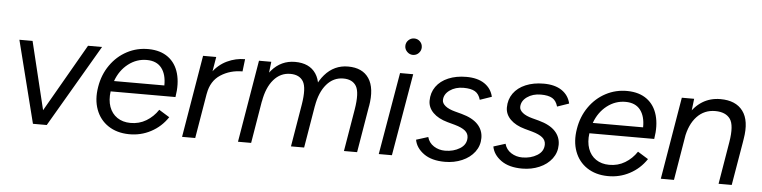

<svg xmlns="http://www.w3.org/2000/svg" viewBox="-45 -933 4615 1163"><g transform="rotate(5 2262.5 -352.0)"><path d="M468.5 -500H553.7L261.2 0H181ZM51.2 -500H131.3L252.5 0H177.3Z M551.3 -257Q563.5 -332.3 604.2 -390.5Q644.8 -448.7 705.6 -480.8Q766.3 -512.8 837.2 -511.8Q909.3 -510.7 955.8 -476.2Q1002.2 -441.8 1019.5 -380Q1036.8 -318.2 1023.2 -236.7H629Q621.7 -183.8 636.2 -143Q650.8 -102.2 684.2 -79.6Q717.7 -57 764.5 -56.7Q817.5 -56.2 860.7 -82.2Q903.8 -108.2 932.2 -151.2L996.2 -111.7Q956.7 -52.3 894.8 -19.6Q833 13.2 760.8 12Q687.5 10.8 635.4 -23.8Q583.3 -58.5 560.8 -119.3Q538.3 -180.2 551.3 -257ZM831.8 -445.3Q769.7 -445.8 718.8 -406.5Q668 -367.2 644 -300.8H950Q951 -368 921.2 -406.4Q891.5 -444.8 831.8 -445.3Z M1168 -500H1248L1164 0H1084ZM1423.3 -502 1414.3 -426.8Q1339.3 -426.8 1281.5 -389.3Q1223.7 -351.8 1210.2 -273.5L1173.2 -271.8Q1186.2 -348.8 1224.2 -400.8Q1262.3 -452.8 1314.4 -477.4Q1366.5 -502 1423.3 -502Z M1508 -500H1582.8L1572 -408L1504 0H1424ZM1789.3 -257.2 1874.2 -286.8 1826.2 0H1746.2ZM1704.5 -437.2Q1644.5 -437.2 1603.1 -389.2Q1561.7 -341.2 1547.2 -256L1508.5 -261Q1528.3 -381 1585.4 -446.5Q1642.5 -512 1726.8 -512Q1814.5 -512 1853.8 -453.4Q1893.2 -394.8 1874 -283L1789.3 -257.2Q1806.3 -360.3 1783.3 -398.8Q1760.3 -437.2 1704.5 -437.2ZM2111.5 -257.3 2196.3 -286 2148.3 0H2068.3ZM2026.7 -437.2Q1966.7 -437.2 1925.2 -389.2Q1883.8 -341.2 1869.3 -256L1830.7 -261Q1850.5 -381 1907.6 -446.5Q1964.7 -512 2049 -512Q2136.7 -512 2176 -453.4Q2215.3 -394.8 2196.2 -283L2111.5 -257.2Q2128.5 -360.3 2105.5 -398.8Q2082.5 -437.2 2026.7 -437.2Z M2365.7 -500H2445.7L2360 0H2280ZM2383.2 -666.3Q2383.2 -687.3 2398.2 -701.8Q2413.2 -716.3 2433.2 -716.3Q2454.2 -716.3 2468.7 -701.8Q2483.2 -687.3 2483.2 -666.3Q2483.2 -646.3 2468.7 -631.3Q2454.2 -616.3 2433.2 -616.3Q2413.2 -616.3 2398.2 -631.3Q2383.2 -646.3 2383.2 -666.3Z M2497.5 -106.3 2569.7 -129Q2579.2 -94.2 2609.4 -74.8Q2639.7 -55.3 2677.8 -55.3Q2729 -55.3 2768 -79.2Q2807 -103.2 2807 -145.5Q2807 -170.8 2786.7 -187.7Q2766.3 -204.5 2723.7 -216.5L2678 -229Q2621.3 -244.7 2589.9 -276.1Q2558.5 -307.5 2558.5 -348.7Q2558.5 -397.5 2584.8 -434.7Q2611.2 -471.8 2659 -491.9Q2706.8 -512 2768.5 -512Q2836.7 -512 2878.7 -483.7Q2920.7 -455.3 2932.2 -405.3L2860.8 -380.7Q2851 -415.7 2826.9 -430.1Q2802.8 -444.5 2757 -444.5Q2707.7 -444.5 2673.2 -419.8Q2638.7 -395 2638.7 -358.5Q2638.7 -340.2 2658.7 -323.8Q2678.7 -307.5 2717.3 -297.2L2758.2 -286.3Q2825.5 -268 2858.2 -233.3Q2890.8 -198.7 2890.8 -150.8Q2890.8 -103.5 2862.8 -66.2Q2834.7 -29 2786.8 -8.5Q2739 12 2682.5 12Q2602.3 12 2554.4 -22.3Q2506.5 -56.7 2497.5 -106.3Z M2967.5 -106.3 3039.7 -129Q3049.2 -94.2 3079.4 -74.8Q3109.7 -55.3 3147.8 -55.3Q3199 -55.3 3238 -79.2Q3277 -103.2 3277 -145.5Q3277 -170.8 3256.7 -187.7Q3236.3 -204.5 3193.7 -216.5L3148 -229Q3091.3 -244.7 3059.9 -276.1Q3028.5 -307.5 3028.5 -348.7Q3028.5 -397.5 3054.8 -434.7Q3081.2 -471.8 3129 -491.9Q3176.8 -512 3238.5 -512Q3306.7 -512 3348.7 -483.7Q3390.7 -455.3 3402.2 -405.3L3330.8 -380.7Q3321 -415.7 3296.9 -430.1Q3272.8 -444.5 3227 -444.5Q3177.7 -444.5 3143.2 -419.8Q3108.7 -395 3108.7 -358.5Q3108.7 -340.2 3128.7 -323.8Q3148.7 -307.5 3187.3 -297.2L3228.2 -286.3Q3295.5 -268 3328.2 -233.3Q3360.8 -198.7 3360.8 -150.8Q3360.8 -103.5 3332.8 -66.2Q3304.7 -29 3256.8 -8.5Q3209 12 3152.5 12Q3072.3 12 3024.4 -22.3Q2976.5 -56.7 2967.5 -106.3Z M3462.3 -257Q3474.5 -332.3 3515.2 -390.5Q3555.8 -448.7 3616.6 -480.8Q3677.3 -512.8 3748.2 -511.8Q3820.3 -510.7 3866.8 -476.2Q3913.2 -441.8 3930.5 -380Q3947.8 -318.2 3934.2 -236.7H3540Q3532.7 -183.8 3547.2 -143Q3561.8 -102.2 3595.2 -79.6Q3628.7 -57 3675.5 -56.7Q3728.5 -56.2 3771.7 -82.2Q3814.8 -108.2 3843.2 -151.2L3907.2 -111.7Q3867.7 -52.3 3805.8 -19.6Q3744 13.2 3671.8 12Q3598.5 10.8 3546.4 -23.8Q3494.3 -58.5 3471.8 -119.3Q3449.3 -180.2 3462.3 -257ZM3742.8 -445.3Q3680.7 -445.8 3629.8 -406.5Q3579 -367.2 3555 -300.8H3861Q3862 -368 3832.2 -406.4Q3802.5 -444.8 3742.8 -445.3Z M4079 -500H4154L4143 -408L4075 0H3995ZM4389.2 -257.7 4470.8 -262.7 4426.2 0H4346.2ZM4288.8 -437.2Q4221.7 -437.5 4176.8 -389.7Q4131.8 -341.8 4117.3 -256.8L4078.3 -260.2Q4092.2 -339.7 4123.8 -396Q4155.5 -452.3 4203.6 -482.2Q4251.7 -512 4313 -512Q4406.7 -512 4449.9 -454Q4493.2 -396 4474.2 -284.3L4470 -257.7H4389.2Q4406.2 -360.5 4379 -398.7Q4351.8 -436.8 4288.8 -437.2Z"/></g></svg>

Font: Oak Sans Light Italic
Style: Regular
Weight: 400
Italic angle: -9.5°
Foundry: Erik Kennedy, Walven
Version: Version 1.000;Glyphs 3.1.2 (3151)